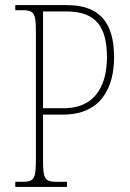

<svg xmlns="http://www.w3.org/2000/svg" viewBox="-20 -734 512 754"><path d="M40 0H243V-20H205C155 -20 149 -31 149 -108V-284H228C380 -284 428 -394 428 -509C428 -645 372 -714 242 -714H40V-694H65C115 -694 121 -683 121 -606V-109C121 -31 115 -20 65 -20H40ZM230 -309H149V-689H242C357 -689 400 -628 400 -509C400 -414 365 -309 230 -309Z"/></svg>

Font: Noto Serif Georgian Condensed Thin
Style: Regular
Weight: 100
Width: 3
Designer: Monotype Design Team, Akaki Razmadze
Foundry: Google LLC
Version: Version 2.003